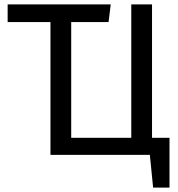

<svg xmlns="http://www.w3.org/2000/svg" viewBox="-20 -709 816 879"><path d="M756 -78V150H681L666 0H211V-608H15V-689H487L477 -608H306V-78H581V-689H676V-78Z"/></svg>

Font: FiraGOUPP
Style: Medium
Weight: 400
Designer: bBox Type
Foundry: bBox Type GmbH
Version: Version 1.001